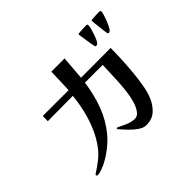

<svg xmlns="http://www.w3.org/2000/svg" viewBox="-160 -1045 1321 1321"><g transform="rotate(-45 500.0 -385.0)"><path d="M805 -547Q805 -504 802.5 -446Q800 -388 794.5 -326Q789 -264 779.5 -208.5Q770 -153 754 -114Q734 -64 697.5 -30.5Q661 3 604 3Q576 3 546 -18Q516 -39 489.5 -67Q463 -95 446 -115Q442 -119 442 -123Q442 -128 448 -128Q453 -128 473.5 -117Q494 -106 522.5 -95Q551 -84 579 -84Q598 -84 612.5 -98Q627 -112 637 -132.5Q647 -153 653 -174Q659 -195 662 -210Q675 -283 678 -356.5Q681 -430 684 -503H511Q497 -399 463 -308Q429 -217 368 -144Q307 -71 211 -19Q196 -11 169.5 -1Q143 9 126 9Q122 9 118 7.5Q114 6 114 2Q114 -3 117.5 -6Q121 -9 125 -11Q160 -33 195 -60.5Q230 -88 256 -122Q296 -174 323 -236.5Q350 -299 366 -366.5Q382 -434 388 -498L143 -496L144 -546H395Q397 -590 398.5 -633.5Q400 -677 401 -720H530L516 -546Q588 -546 660.5 -546.5Q733 -547 805 -547ZM808 -765Q808 -756 803 -736.5Q798 -717 790.5 -695Q783 -673 774.5 -655Q766 -637 759 -632Q752 -627 745 -627Q738 -627 736 -636Q735 -639 731.5 -658.5Q728 -678 724.5 -702Q721 -726 718 -745Q715 -764 715 -766Q715 -772 721 -772Q735 -774 758 -775Q781 -776 795 -776Q808 -776 808 -765ZM938 -768Q938 -760 932 -740Q926 -720 917 -697.5Q908 -675 898.5 -657Q889 -639 883 -634Q876 -629 869 -629Q864 -629 863 -631.5Q862 -634 860 -638Q859 -641 857 -660Q855 -679 852 -703Q849 -727 847 -746Q845 -765 845 -769Q845 -775 851 -775Q865 -777 888.5 -778Q912 -779 925 -779Q938 -779 938 -768Z"/></g></svg>

Font: Kaisei Opti
Style: Bold
Weight: 700
Designer: Font-Kai, 金井和夫
Foundry: KAZUO KANAI
Version: Version 5.003